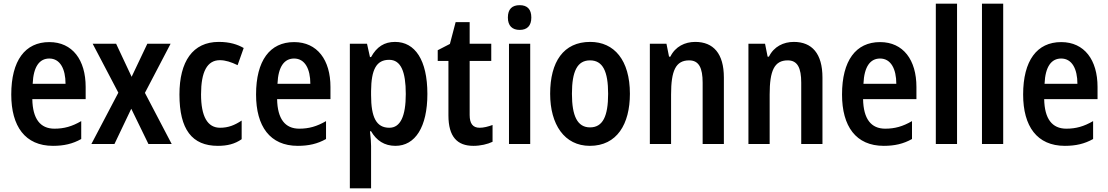

<svg xmlns="http://www.w3.org/2000/svg" viewBox="-20 -780 6002 1040"><path d="M247 -552C116 -552 41 -452 41 -268C41 -96 116 10 267 10C326 10 374 -1 420 -27V-124C370 -95 327 -83 275 -83C198 -83 157 -136 155 -243H444V-309C444 -455 373 -552 247 -552ZM247 -463C306 -463 335 -406 335 -326H157C161 -421 195 -463 247 -463Z M621 -278 475 0H600L691 -191L784 0H910L765 -277L904 -543H778L693 -364L609 -543H482Z M1160 10C1211 10 1252 0 1289 -26V-127C1251 -102 1217 -88 1172 -88C1104 -88 1069 -149 1069 -269C1069 -391 1102 -454 1171 -454C1201 -454 1232 -444 1267 -427L1300 -520C1267 -539 1225 -553 1165 -553C1024 -553 952 -447 952 -268C952 -79 1020 10 1160 10Z M1573 -552C1442 -552 1367 -452 1367 -268C1367 -96 1442 10 1593 10C1652 10 1700 -1 1746 -27V-124C1696 -95 1653 -83 1601 -83C1524 -83 1483 -136 1481 -243H1770V-309C1770 -455 1699 -552 1573 -552ZM1573 -463C1632 -463 1661 -406 1661 -326H1483C1487 -421 1521 -463 1573 -463Z M2120 -553C2062 -553 2021 -527 1990 -471H1984L1968 -543H1875V240H1990V11C1990 -8 1988 -36 1984 -69H1990C2019 -19 2062 10 2122 10C2229 10 2295 -92 2295 -271C2295 -455 2228 -553 2120 -553ZM2088 -456C2151 -456 2178 -393 2178 -271C2178 -151 2149 -88 2089 -88C2018 -88 1990 -145 1990 -265V-287C1991 -404 2019 -456 2088 -456Z M2578 -88C2541 -88 2524 -111 2524 -157V-450H2641V-543H2524V-660H2448L2417 -542L2351 -508V-450H2409V-155C2409 -39 2457 10 2544 10C2583 10 2621 1 2648 -12V-103C2623 -94 2600 -88 2578 -88Z M2795 -752C2754 -752 2731 -731 2731 -685C2731 -640 2755 -618 2795 -618C2835 -618 2858 -640 2858 -685C2858 -730 2836 -752 2795 -752ZM2852 -543H2737V0H2852Z M3392 -272C3392 -454 3307 -553 3177 -553C3032 -553 2960 -445 2960 -272C2960 -106 3037 10 3175 10C3322 10 3392 -108 3392 -272ZM3078 -272C3078 -394 3107 -453 3176 -453C3245 -453 3274 -394 3274 -272C3274 -150 3245 -90 3176 -90C3108 -90 3078 -151 3078 -272Z M3746 -553C3690 -553 3638 -528 3611 -473H3604L3590 -543H3500V0H3615V-268C3615 -397 3640 -453 3713 -453C3766 -453 3786 -412 3786 -332V0H3901V-360C3901 -490 3844 -553 3746 -553Z M4280 -553C4224 -553 4172 -528 4145 -473H4138L4124 -543H4034V0H4149V-268C4149 -397 4174 -453 4247 -453C4300 -453 4320 -412 4320 -332V0H4435V-360C4435 -490 4378 -553 4280 -553Z M4747 -552C4616 -552 4541 -452 4541 -268C4541 -96 4616 10 4767 10C4826 10 4874 -1 4920 -27V-124C4870 -95 4827 -83 4775 -83C4698 -83 4657 -136 4655 -243H4944V-309C4944 -455 4873 -552 4747 -552ZM4747 -463C4806 -463 4835 -406 4835 -326H4657C4661 -421 4695 -463 4747 -463Z M5164 0V-760H5049V0Z M5414 0V-760H5299V0Z M5728 -552C5597 -552 5522 -452 5522 -268C5522 -96 5597 10 5748 10C5807 10 5855 -1 5901 -27V-124C5851 -95 5808 -83 5756 -83C5679 -83 5638 -136 5636 -243H5925V-309C5925 -455 5854 -552 5728 -552ZM5728 -463C5787 -463 5816 -406 5816 -326H5638C5642 -421 5676 -463 5728 -463Z"/></svg>

Font: Noto Sans Telugu Condensed SemiBold
Style: Regular
Weight: 600
Width: 3
Designer: Jelle Bosma - Monotype Design Team
Foundry: Monotype Imaging Inc.
Version: Version 2.005